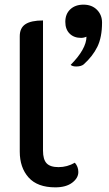

<svg xmlns="http://www.w3.org/2000/svg" viewBox="-20 -797 467 826"><path d="M65 -145V-641Q65 -677 89.5 -693Q114 -709 165 -709V-149Q165 -111 180.5 -94.5Q196 -78 232 -78Q269 -78 302 -97Q317 -80 317 -57Q317 -31 290.5 -11Q264 9 218 9Q141 9 103 -33.5Q65 -76 65 -145ZM352 -639Q348 -637 341.5 -635.5Q335 -634 329 -634Q298 -634 279.5 -652.5Q261 -671 261 -703Q261 -737 282.5 -757Q304 -777 339 -777Q375 -777 397 -755Q419 -733 419 -700Q419 -637 399 -596Q379 -555 340 -520Q329 -511 308 -511Q291 -511 284 -518Q317 -551 334.5 -582Q352 -613 352 -639Z"/></svg>

Font: K2D Medium
Style: Regular
Weight: 500
Designer: Katatrad Aksorn Co.,Ltd.
Foundry: Cadson Demak Co.,Ltd.
Version: Version 1.000; ttfautohint (v1.6)